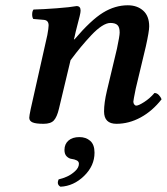

<svg xmlns="http://www.w3.org/2000/svg" viewBox="-20 -459 632 727"><path d="M90.8 -13.2Q90.8 -20 96.2 -45.9L159.2 -326.2Q164.1 -353 164.1 -362.8Q164.1 -382.3 146 -383.8L106 -387.2Q101.6 -393.6 101.8 -405.3Q102.1 -417 106.9 -422.9Q143.6 -423.8 195.1 -427.7Q246.6 -431.6 270 -436Q285.2 -436 285.2 -418.9Q285.2 -412.1 281.7 -397.9Q278.3 -383.8 272.2 -360.8Q266.1 -337.9 262.2 -318.8L259.8 -310.1H262.2Q324.7 -383.3 370.1 -411.1Q415.5 -439 463.9 -439Q499.5 -439 522.2 -418.7Q544.9 -398.4 544.9 -358.9Q544.9 -340.3 532.2 -283.2L494.1 -124Q484.9 -78.6 484.9 -74.2Q484.9 -67.9 488.3 -63.5Q491.7 -59.1 496.1 -59.1Q504.9 -59.1 526.1 -72.8Q547.4 -86.4 564.9 -106.9Q574.2 -106.9 581.5 -99.1Q588.9 -91.3 591.8 -83Q557.1 -38.6 512.7 -14.4Q468.3 9.8 420.9 9.8Q374 9.8 374 -37.1Q374 -69.3 384.8 -115.2L422.9 -274.9Q433.1 -323.2 433.1 -335.9Q433.1 -356 424.8 -364Q416.5 -372.1 397.9 -372.1Q383.8 -372.1 365.2 -360.1Q346.7 -348.1 325.4 -325.4Q304.2 -302.7 286.6 -281.5Q269 -260.3 247.1 -231L203.1 -46.9Q195.8 -16.1 184.1 -3.2Q172.4 9.8 145 9.8Q115.7 9.8 103.3 4.4Q90.8 -1 90.8 -13.2ZM280.8 60.1Q305.2 60.1 321.5 74.2Q337.9 88.4 337.9 119.1Q337.9 168.9 298.3 207.3Q258.8 245.6 209 248Q193.4 239.3 202.1 220.2Q217.3 216.8 233.4 209.7Q249.5 202.6 264.2 189.2Q278.8 175.8 278.8 161.1Q278.8 152.3 270.3 148.2Q261.7 144 251.5 142.8Q241.2 141.6 232.7 133.3Q224.1 125 224.1 108.9Q224.1 86.4 239.3 73.2Q254.4 60.1 280.8 60.1Z"/></svg>

Font: Common Serif SemiBold
Style: Italic
Weight: 600
Italic angle: -12°
Designer: Philipp H. Poll, Khaled Hosny
Foundry: Stefan Peev, Context Ltd.
Version: Version 1.026